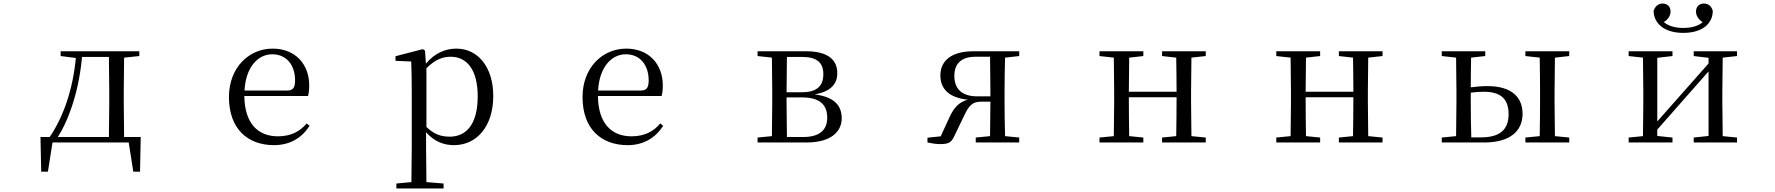

<svg xmlns="http://www.w3.org/2000/svg" viewBox="-20 -806 10040 1086"><path d="M323 -489 409 -478C393 -305 340 -146 261 -31H209L213 165H251L277 0H708L734 165H772L776 -31H682L680 -229V-288L682 -480L768 -489V-516H323ZM596 -31H307C334 -73 356 -120 374 -169C411 -266 434 -374 444 -484H596L598 -288V-229Z M1530 15C1620 15 1687 -26 1731 -94L1715 -108C1674 -60 1623 -35 1552 -35C1442 -35 1364 -104 1362 -263H1722C1727 -279 1729 -299 1729 -323C1729 -441 1652 -531 1522 -531C1389 -531 1275 -425 1275 -257C1275 -76 1382 15 1530 15ZM1363 -294C1370 -424 1437 -499 1520 -499C1601 -499 1649 -437 1649 -352C1649 -312 1639 -294 1604 -294Z M2548 15C2677 15 2770 -92 2770 -263C2770 -427 2683 -531 2561 -531C2500 -531 2439 -506 2389 -446L2384 -520L2371 -528L2217 -488V-462L2306 -458C2308 -408 2309 -355 2309 -287V27L2307 224L2222 232V260H2489V232L2392 224L2390 27V-58C2438 -3 2494 15 2548 15ZM2392 -420C2442 -470 2485 -485 2529 -485C2620 -485 2682 -413 2682 -261C2682 -95 2611 -33 2524 -33C2475 -33 2435 -46 2392 -88Z M3530 15C3620 15 3687 -26 3731 -94L3715 -108C3674 -60 3623 -35 3552 -35C3442 -35 3364 -104 3362 -263H3722C3727 -279 3729 -299 3729 -323C3729 -441 3652 -531 3522 -531C3389 -531 3275 -425 3275 -257C3275 -76 3382 15 3530 15ZM3363 -294C3370 -424 3437 -499 3520 -499C3601 -499 3649 -437 3649 -352C3649 -312 3639 -294 3604 -294Z M4345 0H4540C4688 0 4741 -67 4741 -137C4741 -210 4697 -259 4587 -272C4687 -289 4716 -338 4716 -392C4716 -467 4664 -516 4540 -516H4265V-489L4346 -480L4348 -288V-229L4346 -36L4265 -28V0ZM4431 -484H4517C4602 -484 4637 -450 4637 -387C4637 -317 4598 -284 4514 -284H4429ZM4429 -255H4517C4621 -255 4659 -210 4659 -140C4659 -71 4616 -31 4523 -31H4431L4429 -229Z M5499 0H5745V-28L5665 -36C5663 -92 5662 -174 5662 -229V-288C5662 -342 5663 -424 5665 -480L5745 -489V-516H5486C5358 -516 5299 -460 5299 -379C5299 -308 5342 -254 5454 -242C5405 -229 5376 -198 5351 -144L5301 -35L5226 -27V0C5250 5 5274 9 5299 9C5350 9 5363 -3 5380 -41L5434 -153C5461 -209 5479 -231 5532 -231H5582L5580 -36L5499 -28ZM5582 -261H5508C5422 -261 5378 -302 5378 -377C5378 -445 5417 -485 5497 -485H5580L5582 -288Z M6553 -489 6633 -480C6634 -426 6635 -346 6635 -287H6365L6367 -480L6447 -489V-516H6199V-489L6280 -480L6282 -288V-229L6280 -36L6199 -28V0H6447V-28L6367 -36C6366 -92 6365 -177 6365 -256H6635C6635 -177 6634 -92 6633 -36L6553 -28V0H6800V-28L6719 -36L6717 -229V-288L6719 -480L6800 -489V-516H6553Z M7553 -489 7633 -480C7634 -426 7635 -346 7635 -287H7365L7367 -480L7447 -489V-516H7199V-489L7280 -480L7282 -288V-229L7280 -36L7199 -28V0H7447V-28L7367 -36C7366 -92 7365 -177 7365 -256H7635C7635 -177 7634 -92 7633 -36L7553 -28V0H7800V-28L7719 -36L7717 -229V-288L7719 -480L7800 -489V-516H7553Z M8135 0H8373C8530 0 8592 -71 8592 -163C8592 -252 8535 -319 8393 -319C8362 -319 8330 -316 8299 -312C8299 -364 8300 -432 8301 -480L8381 -489V-516H8135V-489L8216 -480L8218 -288V-229L8216 -36L8135 -28ZM8299 -282C8323 -285 8347 -287 8373 -287C8468 -287 8513 -247 8513 -160C8513 -70 8461 -29 8356 -29H8302C8300 -85 8299 -171 8299 -229ZM8608 -489 8689 -480C8690 -424 8691 -342 8691 -288V-229C8691 -174 8690 -92 8689 -36L8608 -28V0H8856V-28L8775 -36L8773 -229V-288L8775 -480L8856 -489V-516H8608Z M9501 -620C9606 -620 9667 -670 9668 -744C9661 -771 9643 -786 9617 -786C9592 -786 9573 -769 9573 -741C9573 -717 9587 -696 9611 -680C9582 -657 9545 -648 9501 -648C9458 -648 9420 -657 9391 -681C9415 -696 9429 -717 9429 -741C9429 -769 9410 -786 9384 -786C9360 -786 9342 -771 9333 -744C9335 -671 9396 -620 9501 -620ZM9560 -489 9644 -479V-447L9484 -266L9354 -119V-479L9440 -489V-516H9192V-489L9273 -480L9275 -288V-229L9273 -36L9192 -28V0H9440V-28L9354 -37V-73L9509 -249L9644 -402V-37L9560 -28V0H9805V-28L9724 -36L9722 -229V-288L9724 -480L9805 -489V-516H9560Z"/></svg>

Font: Harano Aji Mincho TW
Style: Regular
Weight: 400
Foundry: Masamichi Hosoda
Version: HaranoAjiMinchoTW-Regular version 20230610;ttx 4.39.4